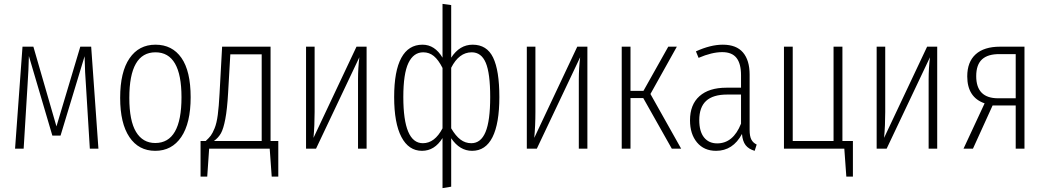

<svg xmlns="http://www.w3.org/2000/svg" viewBox="-20 -761 5352 983"><path d="M446.8 -522 483.9 0H439.9L419.9 -326.2Q415 -385.3 413.1 -473.1L290 -66.9H248L127.9 -474.1Q126.5 -406.2 121.1 -327.1L101.1 0H57.1L95.2 -522H150.9L269 -113.8L391.1 -522Z M775.9 -532.2Q861.8 -532.2 908.9 -464.6Q956.1 -397 956.1 -263.2Q956.1 -130.4 908 -59.6Q859.9 11.2 774.9 11.2Q689.9 11.2 642.6 -59.1Q595.2 -129.4 595.2 -259.8Q595.2 -392.6 643.1 -462.4Q690.9 -532.2 775.9 -532.2ZM775.9 -493.2Q642.1 -493.2 642.1 -259.8Q642.1 -142.6 676.5 -85.7Q710.9 -28.8 774.9 -28.8Q909.2 -28.8 909.2 -263.2Q909.2 -493.2 775.9 -493.2Z M1365.2 -39.1H1404.8V143.1H1371.1L1360.8 0H1050.8L1041 143.1H1006.8V-39.1H1033.2Q1050.3 -54.7 1059.3 -66.9Q1068.4 -79.1 1078.9 -104.7Q1089.4 -130.4 1095 -173.1Q1100.6 -215.8 1104 -280.8L1117.2 -522H1365.2ZM1319.8 -39.1V-482.9H1159.2L1147.9 -286.1Q1143.1 -201.2 1133.5 -151.4Q1124 -101.6 1111.1 -78.6Q1098.1 -55.7 1075.2 -39.1Z M1856.9 -522V0H1813V-356Q1813 -411.1 1819.8 -467.8L1598.1 0H1546.9V-522H1590.8V-188Q1590.8 -118.2 1585 -55.2L1805.2 -522Z M2399.9 -532.2Q2472.7 -532.2 2504.6 -466.3Q2536.6 -400.4 2536.6 -264.2Q2536.6 -128.9 2501.5 -58.8Q2466.3 11.2 2397 11.2Q2333.5 11.2 2290 -53.2V194.8L2245.6 202.1V-54.2Q2205.1 11.2 2140.6 11.2Q2072.3 11.2 2035.2 -59.6Q1998 -130.4 1998 -264.2Q1998 -397.5 2034.7 -464.8Q2071.3 -532.2 2143.1 -532.2Q2206.1 -532.2 2245.6 -465.8V-741.2L2290 -734.9V-465.8Q2333 -532.2 2399.9 -532.2ZM2145 -27.8Q2205.6 -27.8 2245.6 -104V-413.1Q2224.6 -454.6 2201.2 -473.9Q2177.7 -493.2 2147 -493.2Q2097.2 -493.2 2071 -438.5Q2044.9 -383.8 2044.9 -264.2Q2044.9 -27.8 2145 -27.8ZM2393.1 -27.8Q2441.9 -27.8 2465.8 -85Q2489.7 -142.1 2489.7 -264.2Q2489.7 -386.2 2467 -439.7Q2444.3 -493.2 2395 -493.2Q2330.1 -493.2 2290 -414.1V-104Q2313 -64.9 2337.6 -46.4Q2362.3 -27.8 2393.1 -27.8Z M2987.3 -522V0H2943.4V-356Q2943.4 -411.1 2950.2 -467.8L2728.5 0H2677.2V-522H2721.2V-188Q2721.2 -118.2 2715.3 -55.2L2935.5 -522Z M3445.3 -522 3310.1 -279.8 3467.3 0H3419.4L3273.4 -258.8H3208V0H3163.1V-522H3208V-295.9H3274.4L3401.4 -522Z M3817.9 -96.2Q3817.9 -63.5 3826.7 -46.6Q3835.4 -29.8 3854 -21L3843.8 11.2Q3813 2.4 3797.4 -17.8Q3781.7 -38.1 3778.8 -75.2Q3732.4 11.2 3646 11.2Q3584.5 11.2 3548.6 -31.7Q3512.7 -74.7 3512.7 -145Q3512.7 -225.6 3561.3 -268.8Q3609.9 -312 3698.7 -312H3773.9V-376Q3773.9 -435.1 3750.7 -464.6Q3727.5 -494.1 3677.7 -494.1Q3624.5 -494.1 3556.6 -464.8L3543 -498Q3617.7 -532.2 3680.7 -532.2Q3750 -532.2 3783.9 -492.4Q3817.9 -452.6 3817.9 -378.9ZM3651.9 -26.9Q3733.9 -26.9 3773.9 -127.9V-276.9H3702.6Q3630.4 -276.9 3595.2 -244.4Q3560.1 -211.9 3560.1 -146Q3560.1 -87.9 3584.5 -57.4Q3608.9 -26.9 3651.9 -26.9Z M4293 -39.1H4346.7V143.1H4313L4302.7 0H3993.7V-522H4038.6V-39.1H4247.6V-522H4293Z M4778.3 -522V0H4734.4V-356Q4734.4 -411.1 4741.2 -467.8L4519.5 0H4468.3V-522H4512.2V-188Q4512.2 -118.2 4506.3 -55.2L4726.6 -522Z M5100.1 -522H5225.1V0H5180.2V-221.2H5062L4961.4 0H4913.1L5021 -231.9Q4932.1 -262.7 4932.1 -370.1Q4932.1 -443.8 4975.1 -482.9Q5018.1 -522 5100.1 -522ZM5090.3 -257.8H5180.2V-483.9H5099.1Q5038.6 -484.9 5008.3 -457.5Q4978 -430.2 4978 -371.1Q4978 -257.8 5090.3 -257.8Z"/></svg>

Font: Fira Sans Compressed ExtraLight
Style: Regular
Weight: 250
Width: 1
Designer: Carrois Corporate & Edenspiekermann AG
Foundry: Carrois Corporate GbR & Edenspiekermann AG
Version: Version 4.203;PS 004.203;hotconv 1.0.88;makeotf.lib2.5.64775